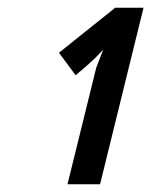

<svg xmlns="http://www.w3.org/2000/svg" viewBox="-20 -830 390 495"><path d="M238 -355H154L228 -655L246 -702L226 -681L202 -659L175 -636L132 -694L277 -810H350Z"/></svg>

Font: TypoPRO Sinkin Sans
Style: 500 Medium Italic
Weight: 500
Italic angle: -112°
Designer: Keith Bates
Foundry: K-Type
Version: Sinkin Sans (version 1.0)  by Keith Bates   •   © 2014   www